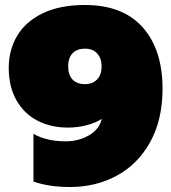

<svg xmlns="http://www.w3.org/2000/svg" viewBox="-20 -734 686 769"><path d="M114 -7V-198Q166 -168 243 -168Q294 -168 335.5 -191.5Q377 -215 388 -258Q363 -242 327 -232.5Q291 -223 252 -223Q183 -223 129.5 -251Q76 -279 45.5 -333Q15 -387 15 -462Q15 -534 49 -591Q83 -648 151.5 -681Q220 -714 320 -714Q472 -714 551.5 -624.5Q631 -535 631 -379Q631 -254 581.5 -165Q532 -76 448 -30.5Q364 15 261 15Q175 15 114 -7ZM387 -468Q387 -500 369.5 -519.5Q352 -539 321 -539Q288 -539 270.5 -520.5Q253 -502 253 -468Q253 -434 270.5 -415.5Q288 -397 321 -397Q351 -397 369 -416Q387 -435 387 -468Z"/></svg>

Font: Prompt Black
Style: Regular
Weight: 900
Designer: Katatrad Team
Foundry: CadsonDemak
Version: Version 1.001